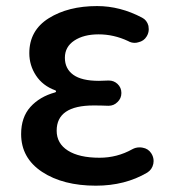

<svg xmlns="http://www.w3.org/2000/svg" viewBox="-20 -584 552 617"><path d="M288.1 12.7Q182.6 12.7 115.2 -31.7Q47.9 -76.2 47.9 -153.3Q47.9 -207 77.6 -240.2Q107.4 -273.4 157.2 -287.1Q160.2 -288.1 160.2 -290.5Q160.2 -293 157.2 -293.9Q117.2 -308.6 95.7 -341.3Q74.2 -374 74.2 -413.1Q74.2 -486.3 136.7 -525.4Q199.2 -564.5 292 -564.5Q366.2 -564.5 436.5 -527.3Q452.1 -519.5 457 -501Q458 -495.1 458 -490.2Q458 -477.5 451.2 -466.8Q442.4 -452.1 424.8 -448.2Q418.9 -446.3 413.1 -446.3Q401.4 -446.3 391.6 -452.1Q345.7 -473.6 296.9 -473.6Q249 -473.6 218.8 -453.6Q188.5 -433.6 188.5 -398.4Q188.5 -363.3 215.3 -343.8Q242.2 -324.2 297.9 -324.2Q310.5 -324.2 327.1 -325.2Q328.1 -325.2 330.1 -325.2Q345.7 -325.2 357.4 -314.5Q370.1 -302.7 370.1 -285.2Q370.1 -267.6 357.4 -255.9Q345.7 -244.1 329.1 -244.1Q328.1 -244.1 327.1 -244.1Q303.7 -245.1 281.2 -245.1Q162.1 -245.1 162.1 -164.1Q162.1 -123 198.2 -100.1Q234.4 -77.1 299.8 -77.1Q356.4 -77.1 405.3 -104.5Q416 -110.4 428.7 -110.4Q433.6 -110.4 438.5 -109.4Q456.1 -106.4 465.8 -91.8Q473.6 -80.1 473.6 -66.4Q473.6 -62.5 472.7 -57.6Q468.8 -39.1 453.1 -29.3Q381.8 12.7 288.1 12.7Z"/></svg>

Font: Gen Jyuu Gothic P Medium
Style: Regular
Weight: 500
Designer: [Source Han Sans]
Ryoko NISHIZUKA  (kana & ideographs); Paul D. Hunt (Latin, Greek & Cyrillic); Wenlong ZHANG  (bopomofo
Version: Version 1.002.20150607